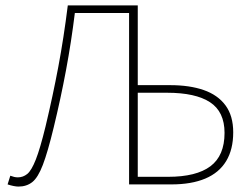

<svg xmlns="http://www.w3.org/2000/svg" viewBox="-20 -680 930 708"><path d="M48 8Q41 8 30.5 6Q20 4 8 0L18 -32Q26 -29 32.5 -27.5Q39 -26 46 -26Q65 -26 80.5 -38.5Q96 -51 112 -91.5Q128 -132 148 -214Q175 -327 195 -433.5Q215 -540 230 -660H488V-366H608Q679 -366 731 -348Q783 -330 811.5 -291.5Q840 -253 840 -192Q840 -129 814 -86Q788 -43 737 -21.5Q686 0 612 0H456V-632H256Q243 -526 223.5 -421.5Q204 -317 178 -210Q156 -119 138 -72Q120 -25 99 -8.5Q78 8 48 8ZM488 -28H600Q704 -28 756 -67Q808 -106 808 -190Q808 -268 754.5 -303Q701 -338 596 -338H488Z"/></svg>

Font: Source Sans 3
Style: Regular
Weight: 200
Designer: Paul D. Hunt
Foundry: Adobe
Version: Version 3.046;hotconv 1.0.118;makeotfexe 2.5.65603